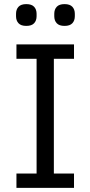

<svg xmlns="http://www.w3.org/2000/svg" viewBox="-20 -914 440 934"><path d="M60 0V-70H158V-628H60V-698H340V-628H242V-70H340V0ZM108 -788Q82 -788 70 -801Q58 -814 58 -835V-847Q58 -868 70 -881Q82 -894 108 -894Q134 -894 146 -881Q158 -868 158 -847V-835Q158 -814 146 -801Q134 -788 108 -788ZM294 -788Q268 -788 256 -801Q244 -814 244 -835V-847Q244 -868 256 -881Q268 -894 294 -894Q320 -894 332 -881Q344 -868 344 -847V-835Q344 -814 332 -801Q320 -788 294 -788Z"/></svg>

Font: IBM Plex Sans Thai Looped
Style: Regular
Weight: 400
Designer: Mike Abbink, Paul van der Laan, Pieter van Rosmalen, Ben Mitchell, Mark Frömberg
Foundry: Bold Monday
Version: Version 1.1